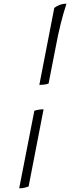

<svg xmlns="http://www.w3.org/2000/svg" viewBox="-20 -820 442 1040"><path d="M193 -360 274 -777Q283 -785 301 -792.5Q319 -800 340 -800Q323 -748 308.5 -690Q294 -632 280 -556L243 -367Q230 -363 217 -361.5Q204 -360 193 -360ZM84 200 166 -220Q178 -224 191.5 -226Q205 -228 216 -228L135 190Q128 193 114.5 196.5Q101 200 84 200Z"/></svg>

Font: Texturina 12pt Thin
Style: Italic
Weight: 250
Italic angle: -11°
Designer: Guillermo Torres Carreño
Foundry: Omnibus-Type
Version: Version 1.002